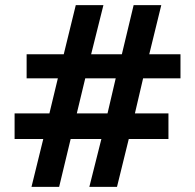

<svg xmlns="http://www.w3.org/2000/svg" viewBox="-20 -730 761 750"><path d="M685 -424H539L507 -287H638V-187H483L437 0H329L376 -187H256L211 0H103L149 -187H37V-287H173L206 -424H84V-518H229L276 -710H384L336 -518H456L502 -710H610L563 -518H685ZM400 -287 432 -424H313L280 -287Z"/></svg>

Font: PTCRaleway
Style: Bold
Weight: 700
Designer: Matt McInerney, Pablo Impallari, Rodrigo Fuenzalida
Foundry: Matt McInerney, Pablo Impallari, Rodrigo Fuenzalida
Version: Version 3.000g; ttfautohint (v1.5) -l 8 -r 28 -G 28 -x 14 -D